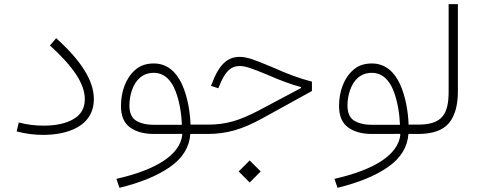

<svg xmlns="http://www.w3.org/2000/svg" viewBox="-20 -644 2310 923"><path d="M431.2 -168C431.2 -257.3 368.7 -353.5 250 -460.4L220.2 -425.3C332 -323.7 387.7 -241.2 387.7 -167.5C387.7 -125 370.1 -93.3 334.5 -72.3C298.8 -50.8 250.5 -40 188.5 -40C150.9 -40 113.3 -43.9 70.3 -55.2L60.1 -12.2C104.5 -0.5 146.5 4.4 188 4.4C306.2 4.4 431.2 -37.6 431.2 -168Z M856.4 2.9C846.2 99.1 734.4 171.4 539.6 215.8L554.2 258.8C656.2 233.9 737.3 200.7 797.9 158.2C858.4 115.7 890.6 63 895 0H941.9V-44.9H896C893.6 -108.9 881.3 -180.7 854.5 -239.7C827.1 -298.3 784.2 -338.9 719.2 -338.9C683.6 -338.9 654.3 -329.1 631.3 -309.1C584.5 -269.5 561.5 -202.6 561.5 -134.8C561.5 -86.4 576.2 -52.2 605.5 -31.2C634.3 -10.3 672.9 0 720.2 0H786.6C808.6 0 831.1 0 853.5 -0.5ZM721.2 -43.9C684.6 -43.9 655.8 -50.8 634.3 -64C612.8 -77.1 602.1 -101.6 602.1 -137.7C602.1 -162.6 606.4 -187.5 614.7 -211.4C631.3 -259.3 665.5 -293.9 718.8 -293.9C770 -293.9 803.7 -258.3 823.7 -206.5C843.8 -154.8 852.5 -94.2 854.5 -43.9Z M1180.2 233.4 1233.4 180.2 1180.2 127.4 1127.4 180.2ZM1132.8 -370.6C1071.8 -370.6 1032.2 -332.5 997.6 -239.3L994.1 -231.4L1029.3 -219.7L1032.7 -227.1C1060.5 -298.8 1088.4 -326.7 1132.8 -326.7C1145 -326.7 1160.6 -323.7 1180.7 -317.4C1200.7 -311 1228.5 -299.8 1265.1 -284.7C1329.6 -256.3 1383.3 -236.8 1426.8 -225.6V-220.7L1224.6 -113.3C1177.2 -88.4 1135.7 -70.8 1099.1 -60.5C1062.5 -50.3 1023.9 -44.9 982.4 -44.9H941.9C934.6 -44.9 930.7 -37.6 930.7 -22.5C930.7 -7.3 934.6 0 941.9 0H977.1C1023.4 0 1066.9 -5.9 1107.9 -17.6C1148.9 -29.3 1193.8 -48.8 1243.2 -76.2L1479.5 -206.5V-251.5C1449.7 -259.3 1419.9 -268.6 1390.6 -279.3C1361.3 -290 1326.7 -304.2 1286.1 -322.3C1243.2 -340.3 1210.9 -353 1189 -360.4C1167 -367.2 1147.9 -370.6 1132.8 -370.6Z M1904.8 2.9C1894.5 99.1 1782.7 171.4 1587.9 215.8L1602.5 258.8C1704.6 233.9 1785.6 200.7 1846.2 158.2C1906.7 115.7 1939 63 1943.4 0H1990.2V-44.9H1944.3C1941.9 -108.9 1929.7 -180.7 1902.8 -239.7C1875.5 -298.3 1832.5 -338.9 1767.6 -338.9C1731.9 -338.9 1702.6 -329.1 1679.7 -309.1C1632.8 -269.5 1609.9 -202.6 1609.9 -134.8C1609.9 -86.4 1624.5 -52.2 1653.8 -31.2C1682.6 -10.3 1721.2 0 1768.6 0H1835C1856.9 0 1879.4 0 1901.9 -0.5ZM1769.5 -43.9C1732.9 -43.9 1704.1 -50.8 1682.6 -64C1661.1 -77.1 1650.4 -101.6 1650.4 -137.7C1650.4 -162.6 1654.8 -187.5 1663.1 -211.4C1679.7 -259.3 1713.9 -293.9 1767.1 -293.9C1818.4 -293.9 1852.1 -258.3 1872.1 -206.5C1892.1 -154.8 1900.9 -94.2 1902.8 -43.9Z M1990.2 -44.9C1982.9 -44.9 1979 -37.6 1979 -22.5C1979 -7.3 1982.9 0 1990.2 0C2059.1 0 2108.4 -17.1 2137.7 -51.8C2166.5 -85.9 2181.2 -136.7 2181.2 -204.6V-624H2136.7V-204.6C2136.7 -97.7 2107.9 -44.9 1990.2 -44.9Z"/></svg>

Font: Estedad ExtraLight
Style: Regular
Weight: 200
Designer: Amin Abedi
Version: Version 7.3